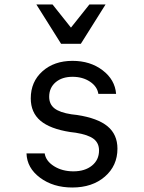

<svg xmlns="http://www.w3.org/2000/svg" viewBox="-20 -821 640 855"><path d="M98 -138H179Q184 -104 220.5 -81Q257 -58 307 -58Q358 -58 389.5 -83.5Q421 -109 421 -151Q421 -184 397 -202.5Q373 -221 317 -230L293 -233Q203 -247 160 -283.5Q117 -320 117 -383Q117 -457 169 -503.5Q221 -550 303 -550Q382 -550 437 -508Q492 -466 497 -403H418Q413 -436 380.5 -457.5Q348 -479 303 -479Q256 -479 227.5 -454.5Q199 -430 199 -390Q199 -357 222.5 -338.5Q246 -320 298 -312L323 -309Q415 -295 459 -258.5Q503 -222 503 -159Q503 -83 447 -34.5Q391 14 302 14Q217 14 158.5 -29.5Q100 -73 98 -138ZM252 -626 142 -801H214L296 -698L378 -801H450L340 -626Z"/></svg>

Font: CommitMono
Style: 450Regular
Weight: 450
Designer: Eigil Nikolajsen
Foundry: Eigil Nikolajsen
Version: Version 1.002